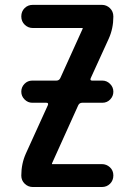

<svg xmlns="http://www.w3.org/2000/svg" viewBox="-20 -750 540 770"><path d="M84 -134.8 171.9 -328.1Q175.8 -337.9 166 -337.9H109.4Q91.8 -337.9 78.6 -351.1Q65.4 -364.3 65.4 -382.3Q65.4 -400.4 78.1 -413.6Q90.8 -426.8 109.4 -426.8H206.1Q216.8 -426.8 221.7 -436.5L311.5 -634.8V-635.7V-637.7H111.3Q92.8 -637.7 79.1 -650.9Q65.4 -664.1 65.4 -684.1Q65.4 -704.1 78.6 -717.3Q91.8 -730.5 111.3 -730.5H388.7Q407.2 -730.5 420.9 -717.3Q434.6 -704.1 434.6 -683.6Q434.6 -635.7 416 -594.7L343.8 -436.5Q339.8 -426.8 349.6 -426.8H390.6Q408.2 -426.8 421.4 -413.6Q434.6 -400.4 434.6 -382.3Q434.6 -364.3 421.9 -351.1Q409.2 -337.9 390.6 -337.9H309.6Q298.8 -337.9 293.9 -328.1L188.5 -94.7V-93.8V-91.8H388.7Q407.2 -91.8 420.9 -79.1Q434.6 -66.4 434.6 -46.4Q434.6 -26.4 421.4 -13.2Q408.2 0 388.7 0H111.3Q92.8 0 79.1 -13.2Q65.4 -26.4 65.4 -45.9Q65.4 -93.8 84 -134.8Z"/></svg>

Font: Rounded-X Mgen+ 1m medium
Style: Regular
Weight: 500
Designer: [Source Han Sans]
Ryoko NISHIZUKA  (kana & ideographs); Paul D. Hunt (Latin, Greek & Cyrillic); Wenlong ZHANG  (bopomofo
Version: Version 1.059.20150602